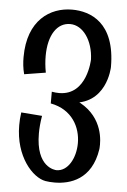

<svg xmlns="http://www.w3.org/2000/svg" viewBox="-54 -770 552 832"><g transform="rotate(5 222.5 -353.5)"><path d="M415 -497C415 -690 306 -730 226 -730C131 -730 34 -668 34 -507C34 -484 36 -459 43 -433L136 -448C131 -474 129 -498 129 -520C129 -611 166 -667 223 -667C279 -667 323 -604 326 -522C326 -522 323 -365 201 -365C191 -365 180 -366 169 -368V-317C264 -299 301 -224 301 -156C301 -90 268 -31 219 -31C212 -31 129 -36 129 -183C129 -205 131 -231 136 -260L45 -267C42 -247 41 -229 41 -211C41 -75 119 10 175 20C186 22 200 23 215 23C282 23 376 -4 396 -138C396 -138 397 -146 397 -158C397 -202 383 -305 253 -349L250 -328C411 -328 415 -494 415 -497Z"/></g></svg>

Font: Englebert
Style: Regular
Weight: 400
Designer: Astigmatic (AOETI)
Foundry: Astigmatic (AOETI)
Version: Version 1.000